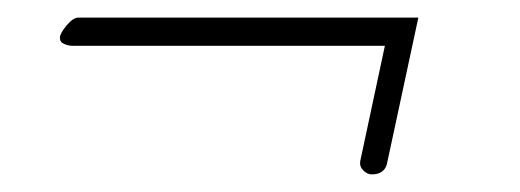

<svg xmlns="http://www.w3.org/2000/svg" viewBox="-20 -208 590 218"><path d="M402 -10Q397 -10 392.5 -14.5Q388 -19 389 -25L417 -156H62Q58 -156 53 -158Q48 -160 48 -165Q48 -170 55.5 -179Q63 -188 69 -188H455L420 -25Q418 -10 402 -10Z"/></svg>

Font: Luxurious Script
Style: Regular
Weight: 400
Designer: Robert E. Leuschke
Foundry: Robert E. Leuschke
Version: Version 1.010; ttfautohint (v1.8.3)